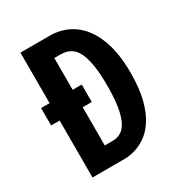

<svg xmlns="http://www.w3.org/2000/svg" viewBox="-158 -769 822 879"><g transform="rotate(-30 252.5 -330.0)"><path d="M32 -393H247V-301H32ZM140 0V-99H241Q277 -99 300 -123Q323 -147 334.5 -198Q346 -249 346 -330Q346 -393 339 -437Q332 -481 318.5 -508.5Q305 -536 283.5 -548.5Q262 -561 232 -561H140V-660H231Q303 -660 356.5 -621.5Q410 -583 439 -509Q468 -435 468 -329Q468 -244 452.5 -186Q437 -128 412 -91Q387 -54 357 -34.5Q327 -15 298.5 -7.5Q270 0 247 0ZM77 0V-660H199V0Z"/></g></svg>

Font: Bricolage Grotesque 36pt Condensed SemiBold
Style: Regular
Weight: 600
Width: 3
Designer: Mathieu Triay
Foundry: Atelier Triay
Version: Version 1.001;gftools[0.9.33.dev8+g029e19f]